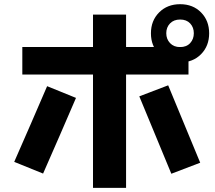

<svg xmlns="http://www.w3.org/2000/svg" viewBox="-20 -864 1040 929"><path d="M88 -503.2V-636.5H892V-503.2ZM430 45V-793.3H590V45ZM188.5 -24.2 48.8 -80.8Q88.8 -172 128.8 -263.8Q168.8 -355.5 208 -447L347.7 -390.3Q308.5 -298.8 268.5 -207.1Q228.5 -115.4 188.5 -24.2ZM809 -23.3Q769.8 -116.5 731.5 -210.6Q693.2 -304.7 654 -397.8L793.7 -451.2Q832.8 -358 871.2 -263.9Q909.5 -169.8 948.7 -76.7ZM851.6 -562Q789.5 -562 749.9 -601.8Q710.3 -641.6 710.3 -702.8Q710.3 -764.1 749.9 -803.9Q789.5 -843.7 851.6 -843.7Q913.7 -843.7 952.8 -803.9Q992 -764.1 992 -702.8Q992 -641.6 952.8 -601.8Q913.7 -562 851.6 -562ZM851.2 -636.2Q882.5 -636.2 900.2 -655.5Q917.8 -674.8 917.8 -703.2Q917.8 -731.7 900.2 -750.6Q882.5 -769.5 851.6 -769.5Q820.7 -769.5 802.6 -750.6Q784.5 -731.7 784.5 -703.2Q784.5 -674.8 802.7 -655.5Q821 -636.2 851.2 -636.2Z"/></svg>

Font: Murecho Thin
Style: Regular
Weight: 100
Designer: Neil Summerour
Foundry: Positype
Version: Version 1.010